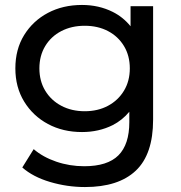

<svg xmlns="http://www.w3.org/2000/svg" viewBox="-20 -555 730 775"><path d="M323 200Q251 200 182 179.5Q113 159 70 121L116 47Q153 79 207 97.5Q261 116 320 116Q414 116 458 72Q502 28 502 -62V-104Q474 -70 435 -50Q379 -22 311 -22Q234 -22 173.5 -54.5Q113 -87 77.5 -145Q42 -203 42 -279Q42 -356 77.5 -413.5Q113 -471 173.5 -503Q234 -535 311 -535Q379 -535 435 -507Q477 -486 507 -449V-530H598V-72Q598 68 528 134Q458 200 323 200ZM322 -106Q375 -106 416 -128Q457 -150 480.5 -189Q504 -228 504 -279Q504 -330 480.5 -369Q457 -408 416 -429.5Q375 -451 322 -451Q269 -451 227.5 -429.5Q186 -408 162.5 -369Q139 -330 139 -279Q139 -228 162.5 -189Q186 -150 227.5 -128Q269 -106 322 -106Z"/></svg>

Font: Montserrat Z Med
Style: Regular
Weight: 500
Designer: Julieta Ulanovsky
Foundry: Julieta Ulanovsky
Version: Version 8.000